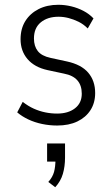

<svg xmlns="http://www.w3.org/2000/svg" viewBox="-20 -517 469 803"><path d="M219 8Q187 8 156 1.5Q125 -5 98.5 -17.5Q72 -30 52 -47L75 -91Q98 -73 121.5 -62.5Q145 -52 169.5 -47Q194 -42 219 -42Q265 -42 293.5 -64Q322 -86 322 -125Q322 -160 303.5 -181Q285 -202 248 -209L178 -224Q124 -236 95 -270Q66 -304 66 -353Q66 -397 86 -429Q106 -461 141.5 -479Q177 -497 224 -497Q251 -497 278 -490.5Q305 -484 329 -471.5Q353 -459 371 -440L347 -398Q329 -416 308.5 -426Q288 -436 267 -441.5Q246 -447 225 -447Q179 -447 150.5 -423.5Q122 -400 122 -356Q122 -324 138 -303.5Q154 -283 191 -275L260 -260Q320 -247 349 -213Q378 -179 378 -128Q378 -87 358.5 -56.5Q339 -26 303.5 -9Q268 8 219 8ZM211 266 182 244Q200 224 206 202Q212 180 212 149L222 159H177V83H252V142Q252 179 243 210Q234 241 211 266Z"/></svg>

Font: Nunito Sans 10pt Condensed Light
Style: Regular
Weight: 300
Width: 3
Designer: Vernon Adams
Foundry: Vernon Adams
Version: Version 3.101;gftools[0.9.27]